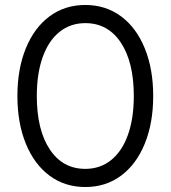

<svg xmlns="http://www.w3.org/2000/svg" viewBox="-20 -736 686 772"><path d="M50 -350Q50 -459 84 -542Q118 -625 179.5 -670.5Q241 -716 323 -716Q405 -716 466.5 -670.5Q528 -625 562 -542Q596 -459 596 -350Q596 -241 562 -158Q528 -75 466.5 -29.5Q405 16 323 16Q241 16 179.5 -29.5Q118 -75 84 -158Q50 -241 50 -350ZM518 -350Q518 -486 466 -564.5Q414 -643 323 -643Q263 -643 219 -607.5Q175 -572 151.5 -506Q128 -440 128 -350Q128 -214 180 -135.5Q232 -57 323 -57Q383 -57 427 -92.5Q471 -128 494.5 -194Q518 -260 518 -350Z"/></svg>

Font: Uncut Sans Variable
Style: Regular
Weight: 400
Designer: Kasper Nordkvist
Foundry: UNCUT.wtf
Version: Version 1.303;Glyphs 3.1.2 (3151)